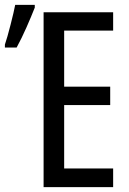

<svg xmlns="http://www.w3.org/2000/svg" viewBox="-22 -764 527 784"><path d="M-2 -570H46C73 -619 101 -685 120 -733V-744H40C35 -715 9 -612 -2 -582ZM440 0V-76H240V-335H428V-410H240V-639H440V-714H156V0Z"/></svg>

Font: Noto Sans UI Condensed
Style: Regular
Weight: 400
Width: 3
Designer: Monotype Design Team
Foundry: Monotype Imaging Inc.
Version: Version 1.901